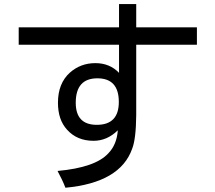

<svg xmlns="http://www.w3.org/2000/svg" viewBox="-20 -840 1040 927"><path d="M554.7 -624H70.3V-708H554.7V-820.3H637.7V-708H930.7V-624H637.7V-285.2Q636.7 -168.9 618.2 -122.1Q560.5 42 295.9 66.4Q281.2 28.3 257.8 -14.6Q440.4 -31.2 502.9 -99.6Q543.9 -141.6 548.8 -210.9Q497.1 -160.2 431.6 -160.2Q351.6 -160.2 303.7 -213.9Q259.8 -261.7 259.8 -343.8Q259.8 -437.5 317.4 -489.3Q369.1 -535.2 440.4 -535.2Q509.8 -535.2 554.7 -488.3ZM450.2 -461.9Q345.7 -461.9 345.7 -343.8Q345.7 -237.3 447.3 -237.3Q553.7 -237.3 553.7 -347.7Q553.7 -461.9 450.2 -461.9Z"/></svg>

Font: MotoyaLCedar
Style: W3 mono
Weight: 400
Version: Version 1.01